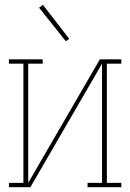

<svg xmlns="http://www.w3.org/2000/svg" viewBox="-20 -776 540 796"><path d="M17 0V-18H77V-512H17V-530H157V-512H97V-18L394 -530H483V-512H423V-18H483V0H343V-18H403V-512L106 0ZM253 -605 142 -744 158 -756 267 -615Z"/></svg>

Font: Iosevka Slab Thin
Style: Regular
Weight: 100
Monospace: yes
Designer: Belleve Invis
Foundry: Belleve Invis
Version: Version 11.1.0; ttfautohint (v1.8.3)